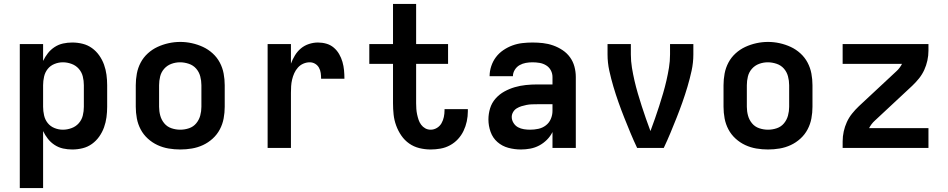

<svg xmlns="http://www.w3.org/2000/svg" viewBox="-20 -755 4840 980"><path d="M81 205V-530H200V-444Q210 -465 224.5 -483.5Q239 -502 259 -515Q279 -528 302 -533Q325 -538 349 -538Q376 -538 402 -531.5Q428 -525 449.5 -509.5Q471 -494 486.5 -472Q502 -450 511 -425Q520 -400 523.5 -373.5Q527 -347 527 -320V-210Q527 -183 523.5 -156.5Q520 -130 511 -105Q502 -80 486.5 -58Q471 -36 449.5 -20.5Q428 -5 402 1.5Q376 8 349 8Q325 8 302 3Q279 -2 259 -15Q239 -28 224.5 -46.5Q210 -65 200 -86V205ZM301 -93Q323 -93 345 -101Q367 -109 382 -126Q397 -143 402.5 -165Q408 -187 408 -210V-320Q408 -343 402.5 -365Q397 -387 382 -404Q367 -421 345 -429Q323 -437 301 -437Q279 -437 258 -428.5Q237 -420 223.5 -403Q210 -386 205 -364Q200 -342 200 -320V-210Q200 -188 205 -166Q210 -144 223.5 -127Q237 -110 258 -101.5Q279 -93 301 -93Z M900 8Q870 8 840.5 3Q811 -2 784 -14.5Q757 -27 734.5 -47.5Q712 -68 698 -94.5Q684 -121 678.5 -150.5Q673 -180 673 -210V-320Q673 -350 678.5 -379.5Q684 -409 698 -435.5Q712 -462 734.5 -482.5Q757 -503 784 -515.5Q811 -528 840.5 -534.5Q870 -541 900 -541Q930 -541 959.5 -534.5Q989 -528 1016 -515.5Q1043 -503 1065.5 -482.5Q1088 -462 1102 -435.5Q1116 -409 1121.5 -379.5Q1127 -350 1127 -320V-210Q1127 -180 1121.5 -150.5Q1116 -121 1102 -94.5Q1088 -68 1065.5 -47.5Q1043 -27 1016 -14.5Q989 -2 959.5 3Q930 8 900 8ZM900 -93Q923 -93 945 -100.5Q967 -108 981.5 -125.5Q996 -143 1002 -165Q1008 -187 1008 -210V-320Q1008 -343 1002 -365.5Q996 -388 981 -405Q966 -422 943.5 -429.5Q921 -437 899 -437Q876 -437 854.5 -429Q833 -421 818 -404Q803 -387 797.5 -365Q792 -343 792 -320V-210Q792 -187 798 -165Q804 -143 818.5 -125.5Q833 -108 855 -100.5Q877 -93 900 -93Z M1346 0V-530H1465V-430Q1473 -452 1485.5 -472.5Q1498 -493 1516 -508Q1534 -523 1557 -530.5Q1580 -538 1603 -538Q1625 -538 1646 -532Q1667 -526 1683.5 -512Q1700 -498 1711 -479Q1722 -460 1728 -439Q1734 -418 1736 -396.5Q1738 -375 1738 -353H1619Q1619 -368 1617 -382.5Q1615 -397 1608 -409.5Q1601 -422 1588.5 -429.5Q1576 -437 1561 -437Q1544 -437 1528 -430Q1512 -423 1500.5 -410Q1489 -397 1482 -381.5Q1475 -366 1471 -349Q1467 -332 1466 -315Q1465 -298 1465 -281V0Z M2178 8Q2149 8 2120.5 1Q2092 -6 2068.5 -22.5Q2045 -39 2028.5 -63Q2012 -87 2002 -114.5Q1992 -142 1989 -170.5Q1986 -199 1986 -228V-429H1865V-530H1986V-735H2104V-530H2267V-429H2104V-228Q2104 -214 2105 -199.5Q2106 -185 2109 -171Q2112 -157 2116.5 -143.5Q2121 -130 2129.5 -118.5Q2138 -107 2150.5 -100Q2163 -93 2178 -93Q2195 -93 2210 -102Q2225 -111 2233.5 -126Q2242 -141 2245.5 -158Q2249 -175 2249 -192Q2249 -194 2249 -195.5Q2249 -197 2249 -198H2368Q2368 -195 2368 -192.5Q2368 -190 2368 -187Q2368 -161 2362.5 -135.5Q2357 -110 2346 -87Q2335 -64 2317.5 -45Q2300 -26 2277 -13.5Q2254 -1 2228.5 3.5Q2203 8 2178 8Z M2639 8Q2606 8 2574.5 -0.5Q2543 -9 2519 -30Q2495 -51 2484 -82Q2473 -113 2473 -145Q2473 -174 2481.5 -202Q2490 -230 2509.5 -252Q2529 -274 2554.5 -288Q2580 -302 2607.5 -310Q2635 -318 2664 -321Q2693 -324 2722 -324H2800V-362Q2800 -380 2791.5 -396Q2783 -412 2767.5 -421.5Q2752 -431 2734 -434Q2716 -437 2698 -437Q2681 -437 2664 -434Q2647 -431 2632 -422.5Q2617 -414 2607.5 -398.5Q2598 -383 2598 -366H2479Q2479 -366 2479 -366Q2479 -366 2479 -366Q2479 -392 2487.5 -417.5Q2496 -443 2511.5 -463.5Q2527 -484 2549 -499Q2571 -514 2595.5 -523Q2620 -532 2646 -535Q2672 -538 2698 -538Q2725 -538 2751.5 -535Q2778 -532 2803.5 -523Q2829 -514 2851.5 -499Q2874 -484 2889.5 -462.5Q2905 -441 2912 -415Q2919 -389 2919 -362V0H2800V-81Q2789 -59 2771.5 -41.5Q2754 -24 2732.5 -12.5Q2711 -1 2687 3.5Q2663 8 2639 8ZM2686 -93Q2707 -93 2728 -97.5Q2749 -102 2766 -115Q2783 -128 2791.5 -148Q2800 -168 2800 -189V-223H2722Q2708 -223 2694.5 -222.5Q2681 -222 2668 -219.5Q2655 -217 2642 -213Q2629 -209 2617.5 -202Q2606 -195 2599 -183Q2592 -171 2592 -158Q2592 -142 2601 -127.5Q2610 -113 2624 -105.5Q2638 -98 2654 -95.5Q2670 -93 2686 -93Z M3232 0Q3214 -38 3198 -76.5Q3182 -115 3166.5 -154Q3151 -193 3137 -232.5Q3123 -272 3111 -312.5Q3099 -353 3090 -394Q3081 -435 3081 -477V-530H3200V-477Q3200 -443 3205.5 -409.5Q3211 -376 3218.5 -343.5Q3226 -311 3235.5 -278.5Q3245 -246 3255.5 -213.5Q3266 -181 3277 -149.5Q3288 -118 3300 -86Q3312 -118 3323 -149.5Q3334 -181 3344.5 -213.5Q3355 -246 3364.5 -278.5Q3374 -311 3381.5 -343.5Q3389 -376 3394.5 -409.5Q3400 -443 3400 -477V-530H3519V-477Q3519 -435 3510 -394Q3501 -353 3489 -312.5Q3477 -272 3463 -232.5Q3449 -193 3433.5 -154Q3418 -115 3402 -76.5Q3386 -38 3368 0Z M3900 8Q3870 8 3840.5 3Q3811 -2 3784 -14.5Q3757 -27 3734.5 -47.5Q3712 -68 3698 -94.5Q3684 -121 3678.5 -150.5Q3673 -180 3673 -210V-320Q3673 -350 3678.5 -379.5Q3684 -409 3698 -435.5Q3712 -462 3734.5 -482.5Q3757 -503 3784 -515.5Q3811 -528 3840.5 -534.5Q3870 -541 3900 -541Q3930 -541 3959.5 -534.5Q3989 -528 4016 -515.5Q4043 -503 4065.5 -482.5Q4088 -462 4102 -435.5Q4116 -409 4121.5 -379.5Q4127 -350 4127 -320V-210Q4127 -180 4121.5 -150.5Q4116 -121 4102 -94.5Q4088 -68 4065.5 -47.5Q4043 -27 4016 -14.5Q3989 -2 3959.5 3Q3930 8 3900 8ZM3900 -93Q3923 -93 3945 -100.5Q3967 -108 3981.5 -125.5Q3996 -143 4002 -165Q4008 -187 4008 -210V-320Q4008 -343 4002 -365.5Q3996 -388 3981 -405Q3966 -422 3943.5 -429.5Q3921 -437 3899 -437Q3876 -437 3854.5 -429Q3833 -421 3818 -404Q3803 -387 3797.5 -365Q3792 -343 3792 -320V-210Q3792 -187 3798 -165Q3804 -143 3818.5 -125.5Q3833 -108 3855 -100.5Q3877 -93 3900 -93Z M4281 0V-33Q4281 -59 4286.5 -84Q4292 -109 4302.5 -132Q4313 -155 4329 -175Q4345 -195 4364 -213L4555 -391Q4564 -399 4571.5 -409Q4579 -419 4584 -429H4281V-530H4719V-497Q4719 -471 4713.5 -446Q4708 -421 4697.5 -398Q4687 -375 4671 -355Q4655 -335 4636 -317L4445 -139Q4436 -131 4428.5 -121Q4421 -111 4416 -101H4719V0Z"/></svg>

Font: Iosevka Curly Extended
Style: Bold
Weight: 700
Width: 7
Monospace: yes
Designer: Belleve Invis
Foundry: Belleve Invis
Version: Version 11.1.0; ttfautohint (v1.8.3)